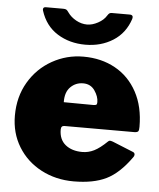

<svg xmlns="http://www.w3.org/2000/svg" viewBox="-53 -788 697 844"><g transform="rotate(5 295.0 -366.0)"><path d="M330 -122Q357 -122 382 -134.5Q407 -147 439 -178Q443 -182 447 -182Q451 -182 460 -179L551 -142Q560 -139 560 -130Q560 -124 555 -118Q503 -45 446.5 -17.5Q390 10 303 10Q224 10 159.5 -24Q95 -58 58 -118.5Q21 -179 21 -256Q21 -339 59 -403.5Q97 -468 161 -504Q225 -540 299 -540Q378 -540 439.5 -506Q501 -472 536 -407.5Q571 -343 571 -254Q571 -240 568 -235Q565 -230 553 -229H242Q227 -229 227 -212Q227 -168 255.5 -145Q284 -122 330 -122ZM360 -332Q370 -332 373.5 -334.5Q377 -337 377 -346Q377 -371 359 -397Q341 -423 308 -423Q275 -423 252 -400Q229 -377 230 -333ZM498 -724Q477 -660 424 -626.5Q371 -593 302 -593Q232 -593 178.5 -626.5Q125 -660 104 -726L103 -731Q103 -742 115 -742H192Q201 -742 205.5 -739.5Q210 -737 216 -728Q230 -708 253.5 -695Q277 -682 302 -682Q325 -682 350 -695.5Q375 -709 387 -729Q392 -737 396 -739.5Q400 -742 407 -742H485Q503 -742 498 -724Z"/></g></svg>

Font: Libre Franklin Black
Style: Regular
Weight: 900
Designer: Pablo Impallari, Rodrigo Fuenzalida
Foundry: Impallari Type
Version: Version 1.002; ttfautohint (v1.5)